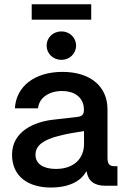

<svg xmlns="http://www.w3.org/2000/svg" viewBox="-20 -858 584 887"><path d="M214.4 8.3C306.6 8.3 356 -25.9 378.4 -65.4H380.4C386.7 -22 416.5 0 465.3 0H522.5V-90.3H507.3C484.9 -90.3 476.6 -101.6 476.6 -129.9V-353C476.6 -458.5 397.9 -525.9 268.6 -525.9C137.7 -525.9 54.2 -457 48.8 -357.4H155.8C159.7 -403.8 203.1 -437.5 266.6 -437.5C330.1 -437.5 367.7 -402.8 367.7 -351.6C367.7 -329.6 360.4 -320.8 337.4 -317.9C308.1 -314.9 270 -310.5 223.1 -304.7C140.1 -294.9 35.6 -252 35.6 -143.6C35.6 -42 111.3 8.3 214.4 8.3ZM238.3 -77.6C180.2 -77.6 144 -101.1 144 -142.6C144 -188.5 184.6 -212.9 251 -230C293.5 -241.2 330.6 -246.6 368.2 -252.4V-192.4C368.2 -129.9 325.7 -77.6 238.3 -77.6ZM263.7 -581.5C301.8 -581.5 331.5 -610.4 331.5 -647.5C331.5 -684.1 301.8 -712.9 263.7 -712.9C225.1 -712.9 195.3 -684.1 195.3 -647.5C195.3 -610.4 225.1 -581.5 263.7 -581.5ZM401.4 -838.4H126.5V-767.1H401.4Z"/></svg>

Font: Raveo Display Display Medium
Style: Regular
Weight: 500
Designer: Jakub Foglar, Rasmus Andersson (Inter)
Foundry: Jakubfoglar.com
Version: Version 1.100;Glyphs 3.2.3 (3260)